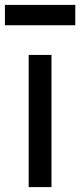

<svg xmlns="http://www.w3.org/2000/svg" viewBox="-59 -763 327 783"><path d="M58 0H151V-539H58ZM-39 -660H248V-743H-39Z"/></svg>

Font: Mluvka Medium
Style: Regular
Weight: 500
Designer: Modified by Jiří Krblich, Original typeface by Gumpita Rahayu
Foundry: Gumpita Rahayu & Jiří Krblich
Version: Version 2.000;Glyphs 3.1.1 (3134)